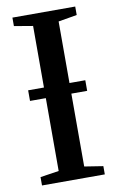

<svg xmlns="http://www.w3.org/2000/svg" viewBox="-85 -790 511 837"><g transform="rotate(-10 170.5 -371.5)"><path d="M114 -49.5V-691.5L31.5 -705.5V-743H309.5V-705.5L227 -691.5V-49.5L309.5 -36.5V0H31.5V-37ZM297 -419V-372H44V-419Z"/></g></svg>

Font: Merriweather 72pt Medium
Style: Regular
Weight: 500
Version: Version 2.100